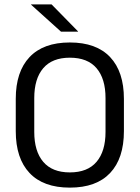

<svg xmlns="http://www.w3.org/2000/svg" viewBox="-20 -845 638 877"><path d="M299 12Q178 12 115 -54.8Q52 -121.5 52 -246V-393.5Q52 -517.5 115 -584.2Q178 -651 299 -651Q420 -651 483 -584.2Q546 -517.5 546 -393.5V-246Q546 -121.5 483 -54.8Q420 12 299 12ZM299 -57.5Q380 -57.5 421 -105.8Q462 -154 462 -242.5V-397Q462 -485.5 421 -533.5Q380 -581.5 299 -581.5Q218.5 -581.5 177.5 -533.5Q136.5 -485.5 136.5 -397V-242.5Q136.5 -154 177.5 -105.8Q218.5 -57.5 299 -57.5ZM336.5 -701.5 215.5 -825H122V-823.5L258.5 -700.5H336.5Z"/></svg>

Font: Anek Kannada
Style: Regular
Weight: 400
Version: Version 1.003